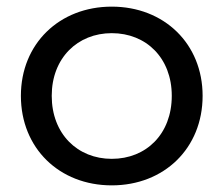

<svg xmlns="http://www.w3.org/2000/svg" viewBox="-20 -554 674 579"><path d="M317 5C475 5 591 -107 591 -265C591 -422 475 -534 317 -534C159 -534 43 -422 43 -265C43 -107 159 5 317 5ZM317 -75C214 -75 136 -150 136 -265C136 -379 214 -454 317 -454C421 -454 498 -379 498 -265C498 -150 421 -75 317 -75Z"/></svg>

Font: Montserrat-Alt1 Med
Style: Regular
Weight: 500
Designer: Differentunic
Foundry: Differentunic
Version: Version 7.222